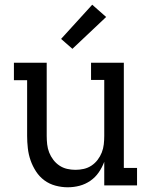

<svg xmlns="http://www.w3.org/2000/svg" viewBox="-20 -786 640 814"><path d="M267 8Q241 8 215 1Q189 -6 168 -21.5Q147 -37 132.5 -59.5Q118 -82 109.5 -106.5Q101 -131 98 -157.5Q95 -184 95 -210V-446H39V-520H178V-210Q178 -192 180 -174Q182 -156 188.5 -139.5Q195 -123 206 -108.5Q217 -94 232 -84Q247 -74 264.5 -70Q282 -66 300 -66Q318 -66 335.5 -70Q353 -74 368 -84Q383 -94 394 -108.5Q405 -123 411.5 -139.5Q418 -156 420 -174Q422 -192 422 -210V-447H366V-520H505V-74H561V0H422V-100Q413 -76 398.5 -55Q384 -34 363 -19.5Q342 -5 317.5 1.5Q293 8 267 8ZM287 -579 239 -621 371 -766 430 -714Z"/></svg>

Font: Iosevka Etoile
Style: Regular
Weight: 400
Designer: Belleve Invis
Foundry: Belleve Invis
Version: Version 33.2.4